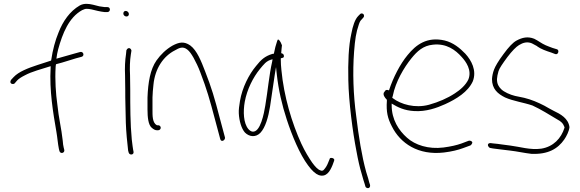

<svg xmlns="http://www.w3.org/2000/svg" viewBox="-20 -766 3025 1001"><path d="M34 -339C34 -333 39 -328 47 -328C51 -328 54 -329 56 -331L69 -346C77 -355 91 -364 109 -373C145 -393 198 -406 244 -421V-414C237 -293 257 -178 274 -79C279 -51 282 -13 287 10L290 22C296 39 319 31 315 15L312 3C310 -4 308 -18 307 -33C300 -98 286 -150 279 -221C271 -277 266 -350 270 -416C270 -420 271 -427 272 -431L275 -432C312 -441 357 -457 376 -462L406 -470C422 -475 415 -499 398 -495L369 -487C350 -482 312 -471 274 -460C276 -477 279 -492 283 -508C306 -592 339 -675 408 -713C417 -717 424 -720 431 -720C439 -720 448 -719 457 -717C476 -712 505 -705 526 -703H540C547 -703 553 -709 553 -716C553 -724 548 -729 540 -729H526C518 -730 509 -731 498 -733C477 -738 453 -746 431 -746C420 -746 407 -744 395 -737C345 -708 308 -656 285 -596C268 -555 255 -507 247 -453L246 -450C221 -442 197 -434 175 -427C126 -411 77 -392 51 -364L38 -350C36 -347 34 -343 34 -339ZM270 -412ZM526 -703Z M623 -695C623 -687 631 -680 639 -680C647 -680 652 -685 652 -693C652 -701 644 -709 636 -709C628 -709 623 -704 623 -695ZM632 -373C632 -350 633 -326 633 -299C633 -272 633 -246 634 -216L636 -126C637 -86 644 -12 648 19L651 30C656 45 680 42 676 24L674 14C673 7 670 -11 667 -39C659 -121 659 -213 659 -299C659 -325 658 -350 658 -374C656 -412 657 -450 662 -481L665 -500C666 -503 664 -507 662 -510C653 -521 642 -512 639 -504L637 -484C632 -452 630 -413 632 -373ZM658 -371Z M749 -195C749 -155 753 -115 771 -100C781 -91 790 -87 797 -87H805C812 -87 818 -93 818 -100C818 -107 812 -113 805 -113H798L797 -114C774 -126 775 -164 775 -195V-258C776 -279 777 -301 780 -324C788 -408 831 -473 893 -504C914 -516 933 -526 956 -508C968 -499 978 -484 989 -465C1001 -443 1014 -417 1025 -387C1058 -301 1073 -249 1102 -139L1128 -42C1132 -22 1155 -34 1153 -49L1127 -146C1098 -258 1083 -308 1049 -395C1029 -447 1007 -503 972 -529C939 -552 913 -546 879 -528C846 -509 818 -482 796 -451C763 -404 752 -336 749 -258ZM893 -504Z M1225 -175C1227 -135 1239 -95 1257 -75C1279 -53 1312 -48 1337 -73C1364 -101 1379 -156 1388 -211C1397 -266 1404 -325 1413 -380L1419 -416L1423 -379C1432 -297 1450 -219 1475 -143C1502 -60 1543 39 1586 96C1607 125 1626 141 1642 147C1682 160 1701 126 1714 94L1722 72C1728 58 1702 53 1699 61V62L1690 84C1685 97 1678 108 1671 116C1665 125 1657 126 1650 122C1637 118 1623 103 1607 81C1590 56 1570 24 1551 -17C1502 -124 1460 -263 1447 -402C1445 -421 1444 -438 1444 -453V-462C1452 -464 1460 -465 1460 -471V-472C1461 -481 1457 -486 1446 -489C1447 -506 1449 -518 1450 -530C1441 -555 1432 -561 1429 -560C1428 -559 1426 -556 1424 -549C1420 -539 1411 -505 1408 -487L1407 -486C1404 -485 1402 -485 1400 -485C1361 -473 1341 -455 1315 -422C1278 -378 1243 -310 1231 -239C1227 -215 1224 -193 1225 -175ZM1256 -235C1268 -301 1300 -363 1335 -406C1354 -428 1367 -450 1401 -457L1399 -445C1383 -375 1376 -291 1363 -215C1357 -179 1338 -72 1295 -80C1289 -81 1281 -86 1275 -93C1249 -124 1247 -184 1256 -235ZM1257 -75ZM1714 94Z M1796 -348C1798 -235 1819 -77 1838 20C1847 70 1856 109 1865 138C1873 167 1878 184 1881 192L1885 206C1886 209 1887 211 1891 213C1903 219 1912 210 1909 197L1905 185C1903 176 1898 158 1889 130C1866 47 1850 -54 1837 -162C1822 -271 1818 -390 1826 -496C1831 -560 1836 -596 1851 -639C1855 -651 1859 -659 1866 -665L1874 -674C1876 -676 1878 -679 1878 -683C1878 -691 1873 -696 1865 -696C1861 -696 1859 -694 1857 -692L1848 -683C1830 -665 1819 -629 1812 -592C1797 -526 1794 -440 1796 -348Z M1982 -285C1975 -272 1986 -257 1996 -247L1997 -245V-240C1993 -183 2001 -149 2023 -107C2067 -19 2160 45 2295 29C2336 24 2368 16 2395 6L2433 -8C2436 -10 2439 -13 2441 -18C2447 -27 2433 -35 2423 -32L2386 -18C2361 -9 2330 -2 2292 3C2214 13 2144 -10 2102 -48C2059 -86 2022 -142 2022 -217V-226C2055 -206 2088 -190 2139 -187C2201 -183 2257 -203 2301 -223C2360 -250 2420 -287 2445 -342C2467 -399 2437 -452 2406 -486C2377 -516 2343 -544 2298 -555C2206 -576 2149 -533 2105 -479C2066 -432 2030 -362 2008 -295C1995 -300 1989 -297 1983 -285ZM2025 -256 2028 -267C2042 -339 2086 -414 2125 -462C2155 -499 2186 -528 2237 -533C2308 -541 2355 -505 2387 -469C2410 -444 2441 -400 2422 -352C2408 -322 2379 -297 2351 -279C2313 -254 2267 -234 2217 -220C2144 -200 2070 -222 2028 -254ZM2028 -267ZM2351 -279ZM2445 -342Z M2528 -18C2518 -11 2528 3 2534 5L2550 8C2578 11 2608 16 2639 19C2675 23 2714 32 2750 36C2837 40 2888 10 2922 -39C2933 -55 2947 -82 2949 -103C2943 -149 2903 -171 2865 -189C2850 -196 2835 -206 2818 -215C2785 -232 2750 -247 2713 -256L2665 -266C2640 -272 2608 -286 2593 -301C2580 -314 2571 -328 2571 -353V-354C2572 -366 2574 -379 2579 -395C2584 -411 2600 -434 2625 -468C2650 -501 2671 -522 2686 -531C2707 -544 2729 -550 2753 -540L2781 -525V-524C2801 -510 2826 -501 2854 -492L2875 -484C2891 -479 2897 -505 2884 -509L2861 -516C2848 -521 2836 -525 2825 -530C2802 -540 2786 -554 2765 -564C2732 -577 2703 -571 2672 -554C2654 -544 2632 -521 2605 -484C2578 -448 2562 -420 2556 -404C2549 -386 2546 -369 2545 -354C2545 -302 2575 -277 2613 -258C2655 -239 2709 -232 2756 -216C2800 -196 2847 -166 2886 -143C2905 -133 2916 -123 2923 -103V-100C2906 -45 2865 -1 2802 9C2744 17 2690 -1 2641 -7C2611 -10 2581 -16 2554 -18H2553L2538 -20C2535 -20 2531 -20 2528 -18ZM2545 -354ZM2550 8ZM2750 36H2751ZM2765 -564Z"/></svg>

Font: Stray Cat
Style: Lt
Weight: 300
Version: Version 1.0